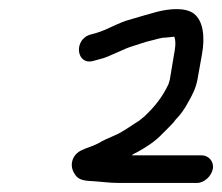

<svg xmlns="http://www.w3.org/2000/svg" viewBox="-20 -697 490 424"><path d="M450 -324C453 -340 441 -354 425 -354H271C274 -357 279 -359 283 -361C303 -372 323 -385 338 -401L352 -415C358 -421 364 -427 368 -433C379 -444 388 -457 396 -472C405 -488 412 -501 416 -521L426 -577C433 -615 429 -651 408 -667C389 -681 355 -678 327 -671C306 -665 287 -660 268 -654C243 -648 217 -631 192 -624L181 -621C141 -611 148 -550 188 -563L199 -566C222 -571 253 -590 276 -596C289 -600 299 -604 312 -607C322 -609 334 -614 346 -614L365 -616C369 -604 367 -590 364 -575L355 -521C354 -517 353 -514 352 -511C338 -481 320 -460 299 -440L288 -431C270 -420 251 -405 231 -397C217 -391 210 -388 196 -380C185 -374 172 -371 162 -366C140 -357 133 -334 143 -316C151 -300 163 -298 184 -297C201 -296 222 -293 242 -293H415C431 -293 447 -308 450 -324Z"/></svg>

Font: Blanket
Style: Obl
Weight: 400
Foundry: Cannot Into Space Fonts
Version: Version 0.9